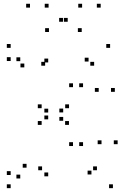

<svg xmlns="http://www.w3.org/2000/svg" viewBox="-20 -969 660 999"><path d="M567.5 10V-10H547.5V10ZM592.1 -218.8V-238.8H572.1V-218.8ZM508.2 -218.8V-238.8H488.2V-218.8ZM455.8 -61.2V-81.2H435.8V-61.2ZM484.4 -83.2V-103.2H464.4V-83.2ZM198.9 -83.2V-103.2H178.9V-83.2ZM230.8 -51.6V-71.6H210.8V-51.6ZM230.8 -348V-368H210.8V-348ZM196.7 -319.2V-339.2H176.7V-319.2ZM338.8 -319.2V-339.2H318.8V-319.2ZM308.8 -340.6V-360.6H288.8V-340.6ZM359.8 -209.2V-229.2H339.8V-209.2ZM412.1 -209.2V-229.2H392.1V-209.2ZM412.1 -515.5V-535.5H392.1V-515.5ZM359.8 -515.5V-535.5H339.8V-515.5ZM308.8 -384.1V-404.1H288.8V-384.1ZM339.2 -406V-426H319.2V-406ZM196.7 -406V-426H176.7V-406ZM230.8 -383.5V-403.5H210.8V-383.5ZM230.8 -644.2V-664.2H210.8V-644.2ZM214.8 -627.2V-647.2H194.8V-627.2ZM469.8 -627.2V-647.2H449.8V-627.2ZM440.8 -648.8V-668.8H420.8V-648.8ZM493.6 -491.2V-511.2H473.6V-491.2ZM577.5 -491.2V-511.2H557.5V-491.2ZM552.9 -720V-740H532.9V-720ZM35.5 -720V-740H15.5V-720ZM35.5 -651.5V-671.5H15.5V-651.5ZM106.5 -618.4V-638.4H86.5V-618.4ZM85.4 -650.8V-670.8H65.4V-650.8ZM85.4 -40.4V-60.4H65.4V-40.4ZM118.2 -96.6V-116.6H98.2V-96.6ZM35.5 -58.5V-78.5H15.5V-58.5ZM35.5 10V-10H15.5V10ZM232.8 -929.4V-949.4H212.8V-929.4ZM332.3 -855.8V-875.8H312.3V-855.8ZM307.7 -855.8V-875.8H287.7V-855.8ZM407.2 -929.4V-949.4H387.2V-929.4ZM503.9 -929.4V-949.4H483.9V-929.4ZM405.2 -802.5V-822.5H385.2V-802.5ZM234.8 -802.5V-822.5H214.8V-802.5ZM136.1 -929.4V-949.4H116.1V-929.4Z"/></svg>

Font: Monaspace Xenon Dots Var
Style: Regular
Weight: 400
Designer: Riley Cran and the Lettermatic Team
Version: Version 1.100 (Monaspace Xenon Dots)